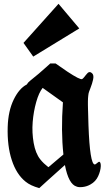

<svg xmlns="http://www.w3.org/2000/svg" viewBox="-20 -971 562 998"><path d="M392.1 -823.2 152.8 -676.8 102.1 -748 284.2 -951.2ZM269 -641.1Q269 -641.1 329.6 -599.1Q397.5 -554.2 407.2 -560.1Q411.1 -562.5 416.5 -568.8Q421.9 -575.2 426.3 -581.1Q430.7 -586.9 435.8 -591.8Q440.9 -596.7 446.8 -596.4Q452.6 -596.2 459 -589.8Q464.4 -584.5 465.3 -576.2Q466.3 -567.9 463.6 -556.2Q460.9 -544.4 458 -535.4Q455.1 -526.4 450 -512.9Q444.8 -499.5 442.9 -494.1Q441.4 -490.2 440.4 -485.4Q439.5 -480.5 438.7 -473.4Q438 -466.3 437.5 -460.2Q437 -454.1 437 -443.4Q437 -432.6 437 -425Q437 -417.5 437.5 -402.8Q438 -388.2 438.2 -378.7Q438.5 -369.1 439 -350.1Q439.5 -331.1 439.9 -318.8Q447.3 -118.2 472.2 -116.2Q477.1 -116.2 485.1 -123.8Q493.2 -131.3 497.1 -129.9Q503.9 -127 503.9 -107.9Q502.9 -83 490.2 -55.2Q477.5 -27.3 450.2 -12.2Q431.6 -1.5 410.2 1Q388.7 3.4 378.9 -1Q336.4 -12.7 317.4 -113.3Q302.7 -100.1 275.4 -75.7Q248 -51.3 225.8 -31.2Q203.6 -11.2 184.1 6.8Q138.2 -5.9 112.8 -26.9Q65.4 -64.9 41.3 -138.7Q17.1 -212.4 20 -311Q22.5 -394 51 -452.9Q79.6 -511.7 119.1 -531.7Q125.5 -543 137.2 -551.8Q154.8 -565.4 180.9 -587.6Q207 -609.9 224.1 -625.5L241.2 -641.1ZM201.7 -514.2Q182.1 -489.7 168.2 -440.4Q154.3 -391.1 149.9 -336.7Q145.5 -282.2 155 -228Q164.6 -173.8 189 -143.1Q197.3 -132.3 208 -122.1Q218.8 -111.8 225.6 -106.9L231.9 -102.1L309.6 -168Q296.4 -290 307.1 -439Q275.4 -462.4 201.7 -514.2Z"/></svg>

Font: KJV1611
Style: Regular
Weight: 400
Version: Version 3.6.1